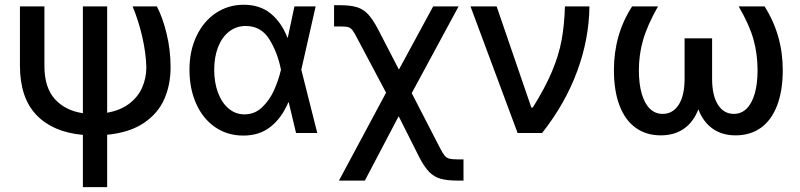

<svg xmlns="http://www.w3.org/2000/svg" viewBox="-20 -557 3352 804"><path d="M166 -530.3V-281.2Q166 -190.4 209.7 -142.1Q253.4 -93.8 327.1 -83V-530.3H428.7V-85Q483.9 -94.7 520.8 -122.6Q557.6 -150.4 575.2 -190.2Q592.8 -230 592.8 -275.4Q591.3 -335 575.7 -402.8Q560.1 -470.7 535.2 -530.3H636.7Q661.1 -484.4 677.7 -416Q694.3 -347.7 694.3 -275.4Q694.3 -202.1 668 -142.1Q641.6 -82 582.3 -42Q522.9 -2 428.7 7.3V226.6H327.1V7.8Q201.7 -3.4 132.6 -75.4Q63.5 -147.5 63.5 -282.2V-530.3Z M773.4 -265.6Q773.4 -344.2 803 -406.2Q832.5 -468.3 884.3 -502.7Q936 -537.1 1001 -537.1Q1067.9 -537.1 1113 -500.7Q1158.2 -464.4 1183.6 -399.4H1185.1L1212.9 -530.3H1301.8L1241.7 -265.1L1308.6 0H1219.7L1189 -128.9H1187.5Q1160.6 -64.5 1114 -26.9Q1067.4 10.7 999 10.7Q932.6 10.7 881.3 -24.2Q830.1 -59.1 801.8 -122.1Q773.4 -185.1 773.4 -265.6ZM1003.9 -78.1Q1046.9 -78.1 1078.1 -108.2Q1109.4 -138.2 1127.9 -179.9Q1146.5 -221.7 1156.2 -263.7L1156.7 -265.1L1156.2 -266.6Q1142.1 -337.9 1107.4 -393.1Q1072.8 -448.2 1008.8 -448.2Q969.7 -448.2 939.7 -425Q909.7 -401.9 893.3 -360.1Q877 -318.4 877 -264.6Q877 -211.9 892.8 -169.2Q908.7 -126.5 937.5 -102.3Q966.3 -78.1 1003.9 -78.1Z M1596.7 -168.9 1478.5 -391.6Q1463.9 -420.4 1456.1 -430.4Q1448.2 -440.4 1438 -443.4Q1427.7 -446.3 1403.3 -446.3H1378.9V-535.2H1403.3Q1447.8 -535.2 1474.6 -526.9Q1501.5 -518.6 1521.5 -497.1Q1541.5 -475.6 1563.5 -433.6L1650.4 -265.6L1793.9 -530.3H1900.4L1704.1 -167L1821.3 60.5Q1833.5 84.5 1841.8 94.5Q1850.1 104.5 1861.6 107.4Q1873 110.4 1896.5 110.4H1920.9V199.2H1896.5Q1852.1 199.2 1824.7 191.4Q1797.4 183.6 1777.3 163.1Q1757.3 142.6 1736.3 102.5L1649.4 -70.3L1507.8 199.2H1399.4Z M1950.2 -530.3H2059.6L2205.1 -106.4H2210.9Q2263.2 -190.4 2291.5 -257.8Q2319.8 -325.2 2331.5 -387.9Q2343.3 -450.7 2345.7 -530.3H2448.2Q2446.8 -393.6 2396.7 -258.1Q2346.7 -122.6 2250 0H2147.5Z M2655.3 -262.7Q2655.3 -206.1 2667.2 -164.8Q2679.2 -123.5 2701.4 -101.8Q2723.6 -80.1 2754.9 -80.1Q2797.4 -80.1 2822 -118.4Q2846.7 -156.7 2846.7 -227.5V-396.5H2961.9V-227.5Q2961.9 -157.2 2986.3 -118.7Q3010.7 -80.1 3052.7 -80.1Q3084 -80.1 3106.2 -101.8Q3128.4 -123.5 3140.4 -164.8Q3152.3 -206.1 3152.3 -262.7Q3152.3 -330.1 3135.5 -390.9Q3118.7 -451.7 3073.2 -530.3H3181.6Q3257.8 -410.2 3257.8 -263.7Q3257.8 -176.8 3234.1 -115.2Q3210.4 -53.7 3166.3 -22Q3122.1 9.8 3060.5 9.8Q3003.9 9.8 2964.4 -18.1Q2924.8 -45.9 2904.3 -99.1Q2883.8 -45.9 2844 -18.1Q2804.2 9.8 2747.1 9.8Q2686 9.8 2641.8 -22Q2597.7 -53.7 2574.2 -115.2Q2550.8 -176.8 2550.8 -263.7Q2550.8 -412.6 2627 -530.3H2735.4Q2690.4 -450.7 2672.9 -389.6Q2655.3 -328.6 2655.3 -262.7Z"/></svg>

Font: WEMIX Pretendard Medium
Style: Regular
Weight: 500
Designer: Base glyphs from Inter by Rasmus Andersson; Hangeul glyphs from Noto Sans CJK(Source Han Sans) by Jang Soo-young and Kan
Foundry: Kil Hyung-jin
Version: Version 1.000